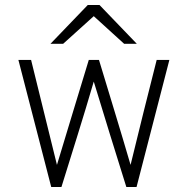

<svg xmlns="http://www.w3.org/2000/svg" viewBox="-20 -752 755 772"><path d="M529 0H488Q455 -106 422 -212Q389 -318 357 -424Q326 -318 293 -212Q260 -106 227 0H186Q153 -128 120 -255.5Q87 -383 54 -511H105Q131 -405 157 -300Q183 -195 209 -89Q241 -196 273 -300.5Q305 -405 337 -511H378Q410 -405 442 -300Q474 -195 505 -89Q531 -196 557 -300.5Q583 -405 610 -511H661ZM183 -576 333 -732H380L530 -576H479L357 -687L234 -576Z"/></svg>

Font: Transpass ExtraLight
Style: Regular
Weight: 200
Designer: Delve Withrington
Foundry: Delve Fonts
Version: Version 1.001;December 18, 2019;FontCreator 12.0.0.2547 64-b